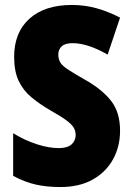

<svg xmlns="http://www.w3.org/2000/svg" viewBox="-20 -744 531 774"><path d="M464 -217Q464 -153 435.5 -101.5Q407 -50 353.5 -20Q300 10 223 10Q168 10 124 0Q80 -10 33 -35V-207Q80 -178 128.5 -162.5Q177 -147 217 -147Q252 -147 268.5 -162Q285 -177 285 -200Q285 -216 277 -229.5Q269 -243 247.5 -259Q226 -275 185 -298Q140 -324 106.5 -352Q73 -380 55 -418.5Q37 -457 37 -515Q37 -613 98.5 -668.5Q160 -724 270 -724Q322 -724 370 -710.5Q418 -697 464 -673L414 -524Q333 -570 273 -570Q242 -570 228.5 -557Q215 -544 215 -524Q215 -506 223 -492.5Q231 -479 254.5 -463.5Q278 -448 322 -423Q390 -385 427 -338.5Q464 -292 464 -217Z"/></svg>

Font: Noto Sans Gujarati UI Condensed Black
Style: Regular
Weight: 900
Width: 3
Designer: Jelle Bosma - Monotype Design Team, Universal Thirst
Foundry: Monotype Imaging Inc.
Version: Version 2.106; ttfautohint (v1.8.4.7-5d5b)